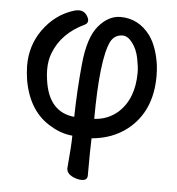

<svg xmlns="http://www.w3.org/2000/svg" viewBox="-51 -542 722 784"><g transform="rotate(5 310.5 -150.5)"><path d="M341.8 -59.1Q397.9 -62 439 -98.1Q502 -155.3 502 -263.2Q502 -285.2 494.9 -321Q487.8 -356.9 468.5 -382.6Q449.2 -408.2 428.2 -408.2Q395 -408.2 378.9 -377.9Q342.8 -304.2 341.8 -59.1ZM312 193.8Q293 193.8 272.5 183.3Q252 172.9 250 152.8Q258.8 54.7 258.8 17.1Q212.9 13.2 170.9 -12.2Q78.1 -64 55.2 -191.9Q50.3 -222.7 49.8 -252Q49.8 -335 95.2 -398.9Q145 -468.8 222.2 -492.2Q231.9 -495.1 241.2 -495.1Q263.2 -495.1 274.9 -476.1Q281.7 -466.3 282.2 -457Q282.2 -444.8 270 -439Q177.2 -395 145 -312Q132.8 -282.2 132.8 -242.2Q132.8 -222.2 136.2 -200.2Q154.3 -70.3 259.8 -60.1Q261.7 -168.9 272.5 -278.6Q283.2 -388.2 323.5 -435.5Q363.8 -482.9 413.1 -482.9Q487.3 -482.9 535.2 -418.9Q565.9 -376 577.1 -303.2Q580.1 -279.3 580.1 -254.9Q580.1 -109.9 482.9 -33.2Q422.9 13.7 337.9 21Q335.9 68.8 335.9 173.8Q335.9 193.8 312 193.8Z"/></g></svg>

Font: LXGW WenKai Screen R
Style: Regular
Weight: 400
Designer: Fontworks Inc.
Version: Version 1.235;May 31, 2022